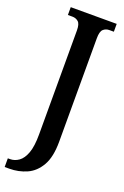

<svg xmlns="http://www.w3.org/2000/svg" viewBox="-191 -767 687 1060"><g transform="rotate(20 152.5 -237.0)"><path d="M-12 240V189H1Q28 189 52 172Q76 155 90.5 115.5Q105 76 105 7V-605Q105 -643 90.5 -655.5Q76 -668 56 -668H29V-714H299V-668H272Q252 -668 237.5 -655Q223 -642 223 -602V6Q223 96 193.5 147Q164 198 116.5 219Q69 240 15 240Z"/></g></svg>

Font: Noto Serif Bengali ExtraCondensed SemiBold
Style: Regular
Weight: 600
Width: 2
Designer: Juan Bruce, Universal Thirst, Indian Type Foundry and the Monotype Design Team.
Foundry: Monotype Imaging Inc.
Version: Version 2.003; ttfautohint (v1.8.4.7-5d5b)